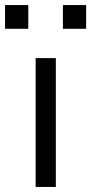

<svg xmlns="http://www.w3.org/2000/svg" viewBox="-61 -740 361 760"><path d="M80 0V-510H160V0ZM188 -626V-720H280V-626ZM-41 -626V-720H51V-626Z"/></svg>

Font: Instrument Sans
Style: Regular
Weight: 400
Designer: Rodrigo Fuenzalida
Foundry: fragTYPE
Version: Version 1.000;gftools[0.9.28]